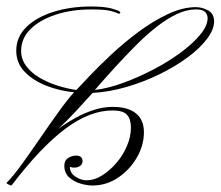

<svg xmlns="http://www.w3.org/2000/svg" viewBox="-39 -571 679 591"><path d="M241 -551Q282 -551 304 -545Q326 -539 330 -535Q332 -534 331 -531.5Q330 -529 328 -529H326Q321 -532 303 -537Q285 -542 242 -542Q182 -542 133 -526Q84 -510 55 -481.5Q26 -453 26 -414Q26 -389 41.5 -368Q57 -347 82.5 -332Q108 -317 138 -307.5Q168 -298 196 -294Q209 -308 237.5 -338Q266 -368 304.5 -404Q343 -440 387.5 -473Q432 -506 477.5 -527.5Q523 -549 564 -549Q583 -549 601.5 -539Q620 -529 620 -505Q620 -480 598 -451Q576 -422 538 -394Q500 -366 452 -342.5Q404 -319 351 -303.5Q298 -288 246 -285Q219 -255 193 -227Q167 -199 141 -175Q141 -175 155.5 -185Q170 -195 194 -208.5Q218 -222 248 -232Q278 -242 308 -242Q355 -242 379.5 -222Q404 -202 404 -164Q404 -124 382.5 -86.5Q361 -49 325 -24.5Q289 0 245 0Q230 0 210 -5.5Q190 -11 174.5 -24.5Q159 -38 159 -61Q159 -77 170.5 -84.5Q182 -92 195 -92Q215 -92 215 -75Q215 -65 207 -60Q199 -55 190 -55Q183 -55 179.5 -56.5Q176 -58 176 -58Q176 -39 193 -27.5Q210 -16 228 -16Q251 -16 274.5 -30.5Q298 -45 318.5 -68.5Q339 -92 351.5 -121Q364 -150 364 -178Q364 -204 352 -217.5Q340 -231 308 -231Q272 -231 236 -217Q200 -203 162.5 -175Q125 -147 84 -104Q43 -61 -2 -2Q-3 0 -6 0Q-7 0 -13.5 -3.5Q-20 -7 -19 -8Q2 -29 29 -66.5Q56 -104 85.5 -147Q115 -190 142 -227.5Q169 -265 189 -287Q145 -291 104 -307Q63 -323 37 -350Q11 -377 11 -415Q11 -457 42 -487.5Q73 -518 125.5 -534.5Q178 -551 241 -551ZM253 -294Q294 -299 340.5 -316Q387 -333 433 -357Q479 -381 517 -409Q555 -437 577.5 -464.5Q600 -492 600 -515Q600 -526 592.5 -534Q585 -542 564 -542Q536 -542 506 -528Q476 -514 444.5 -489.5Q413 -465 381 -433Q349 -401 316.5 -365.5Q284 -330 253 -294Z"/></svg>

Font: Kapakana
Style: Regular
Weight: 400
Designer: Kousuke Nagai
Version: Version 1.002